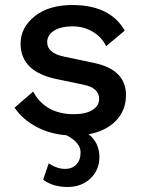

<svg xmlns="http://www.w3.org/2000/svg" viewBox="-20 -530 569 765"><path d="M482 -151Q482 -91 442.5 -49.5Q403 -8 333 5Q376 38 376 96Q376 147 340.5 181Q305 215 249 215Q191 215 152 186L174 121Q208 143 239 143Q267 143 284 125.5Q301 108 301 77Q301 38 245 9Q179 4 124.5 -25Q70 -54 38 -101L112 -165Q161 -75 275 -75Q321 -75 348 -91.5Q375 -108 375 -136Q375 -179 315 -192L210 -214Q62 -243 62 -356Q62 -420 118 -465Q174 -510 268 -510Q419 -510 477 -408L403 -346Q384 -384 348 -404.5Q312 -425 270 -425Q222 -425 195 -407.5Q168 -390 168 -362Q168 -318 237 -304L351 -280Q482 -254 482 -151Z"/></svg>

Font: Elaine Sans Medium
Style: Regular
Weight: 500
Designer: Wei Huang
Foundry: Wei Huang
Version: Version 2.001;PS 002.001;hotconv 1.0.88;makeotf.lib2.5.64775